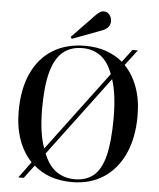

<svg xmlns="http://www.w3.org/2000/svg" viewBox="-62 -996 882 1063"><g transform="rotate(5 379.0 -464.5)"><path d="M80 14 146 -76Q100 -123 75 -193Q50 -263 50 -351Q50 -475 90.5 -563Q131 -651 206.5 -697.5Q282 -744 387 -744Q450 -744 502 -726Q554 -708 595 -674L648 -744H678L612 -657Q658 -610 683 -540.5Q708 -471 708 -383Q708 -262 668 -173Q628 -84 553.5 -35Q479 14 377 14Q248 14 165 -59L110 14ZM209 -158 540 -600Q515 -668 472.5 -699Q430 -730 372 -730Q307 -730 264 -694.5Q221 -659 199.5 -581.5Q178 -504 178 -375Q178 -241 209 -158ZM392 -3Q455 -3 496.5 -37.5Q538 -72 557.5 -150.5Q577 -229 577 -360Q577 -490 550 -573L219 -131Q246 -64 289.5 -33.5Q333 -3 392 -3ZM308 -776 301 -786 429 -919Q442 -932 452 -937.5Q462 -943 471 -943Q492 -943 504 -927Q516 -911 516 -892Q516 -875 506 -861Q496 -847 473 -838Z"/></g></svg>

Font: Literata 72pt Medium
Style: Regular
Weight: 500
Designer: Latin by Veronika Burian and Jose Scaglione. Greek by Irene Vlachou. Cyrillic by Vera Evstafieva.
Foundry: TypeTogether
Version: Version 3.002